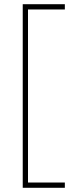

<svg xmlns="http://www.w3.org/2000/svg" viewBox="-20 -734 353 912"><path d="M288 158H88V-714H288V-689H113V133H288Z"/></svg>

Font: Noto Sans Cherokee Thin
Style: Regular
Weight: 100
Designer: Monotype Design Team
Foundry: Monotype Imaging Inc.
Version: Version 2.001; ttfautohint (v1.8.4.7-5d5b)